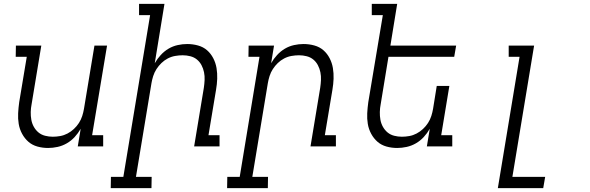

<svg xmlns="http://www.w3.org/2000/svg" viewBox="-20 -755 3040 990"><path d="M228 8Q199 8 172.5 0.5Q146 -7 126.5 -24Q107 -41 94 -65Q81 -89 76.5 -116Q72 -143 73.5 -171Q75 -199 79 -228L118 -462H61L62 -520H193L143 -218Q139 -198 138.5 -177.5Q138 -157 141.5 -137.5Q145 -118 154.5 -101Q164 -84 178.5 -72Q193 -60 212.5 -55Q232 -50 252 -50Q271 -50 290.5 -53.5Q310 -57 328 -66.5Q346 -76 361 -90Q376 -104 387 -121Q398 -138 404 -157Q410 -176 413 -194L467 -520H532L455 -58H512V0H381L396 -91Q383 -68 365 -48.5Q347 -29 324.5 -16Q302 -3 277 2.5Q252 8 228 8Z M761 215H551L552 157H616L754 -677H697V-735H828L778 -429Q791 -452 809 -471.5Q827 -491 849 -504Q871 -517 896 -522.5Q921 -528 945 -528Q974 -528 1001 -520.5Q1028 -513 1047.5 -496Q1067 -479 1079.5 -455Q1092 -431 1096.5 -404Q1101 -377 1100 -349Q1099 -321 1094 -292L1055 -58H1112V0H981L1031 -302Q1034 -322 1035 -342.5Q1036 -363 1032 -382.5Q1028 -402 1019 -419Q1010 -436 995.5 -448Q981 -460 961.5 -465Q942 -470 922 -470Q903 -470 883 -466.5Q863 -463 845 -453.5Q827 -444 812.5 -430Q798 -416 787 -399Q776 -382 770 -363Q764 -344 761 -326L681 157H762Z M1361 215H1151L1152 157H1216L1318 -462H1261L1262 -520H1393L1378 -429Q1391 -452 1409 -471.5Q1427 -491 1449 -504Q1471 -517 1496 -522.5Q1521 -528 1545 -528Q1574 -528 1601 -520.5Q1628 -513 1647.5 -496Q1667 -479 1679.5 -455Q1692 -431 1696.5 -404Q1701 -377 1700 -349Q1699 -321 1694 -292L1655 -58H1712V0H1581L1631 -302Q1634 -322 1635 -342.5Q1636 -363 1632 -382.5Q1628 -402 1619 -419Q1610 -436 1595.5 -448Q1581 -460 1561.5 -465Q1542 -470 1522 -470Q1503 -470 1483 -466.5Q1463 -463 1445 -453.5Q1427 -444 1412.5 -430Q1398 -416 1387 -399Q1376 -382 1370 -363Q1364 -344 1361 -326L1281 157H1362Z M2028 8Q1999 8 1972.5 0.5Q1946 -7 1926.5 -24Q1907 -41 1894 -65Q1881 -89 1876.5 -116Q1872 -143 1873.5 -171Q1875 -199 1879 -228L1954 -677H1897V-735H2028L1993 -520H2332L2322 -462H1983L1943 -218Q1939 -198 1938.5 -177.5Q1938 -157 1941.5 -137.5Q1945 -118 1954.5 -101Q1964 -84 1978.5 -72Q1993 -60 2012.5 -55Q2032 -50 2052 -50Q2071 -50 2090.5 -53.5Q2110 -57 2128 -66.5Q2146 -76 2161 -90Q2176 -104 2187 -121Q2198 -138 2204 -157Q2210 -176 2213 -194L2232 -312H2297L2255 -58H2312V0H2181L2196 -91Q2183 -68 2165 -48.5Q2147 -29 2124.5 -16Q2102 -3 2077 2.5Q2052 8 2028 8Z M2547 215 2659 -462H2603V-520H2734L2622 157H2791L2781 215Z"/></svg>

Font: Iosevka HT Light Extended
Style: Italic
Weight: 300
Width: 7
Italic angle: -9°
Monospace: yes
Designer: Belleve Invis
Foundry: Belleve Invis
Version: Version 32.3.0; ttfautohint (v1.8.4)